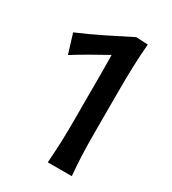

<svg xmlns="http://www.w3.org/2000/svg" viewBox="-181 -838 834 933"><g transform="rotate(30 236.0 -371.0)"><path d="M236.8 0Q241.2 -58.6 243.4 -113.3Q245.6 -168 245.6 -234.4V-460.9Q245.6 -497.1 245.4 -533.7Q245.1 -570.3 244.6 -606.9Q198.2 -581.5 152.3 -555.2Q106.4 -528.8 61 -500.5L27.8 -608.4Q98.1 -638.2 167.2 -672.4Q236.3 -706.5 305.2 -741.7L371.6 -738.3Q366.2 -676.3 364 -612.3Q361.8 -548.3 361.8 -481.4V-234.4Q361.8 -168 364 -113.3Q366.2 -58.6 371.6 0Z"/></g></svg>

Font: Pinar DS4-Medium
Style: Regular
Weight: 500
Designer: Amin Abedi
Version: Version 2.000